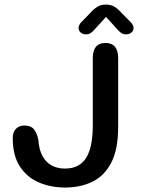

<svg xmlns="http://www.w3.org/2000/svg" viewBox="-20 -806 659 836"><path d="M263.5 10.5Q200.5 10.5 148.5 -12Q96.5 -34.5 66 -82Q35.5 -129.5 35.5 -204.5Q35.5 -231 49.5 -245.2Q63.5 -259.5 86.5 -259.5Q114 -259.5 127.2 -243.8Q140.5 -228 147 -197.5Q149.5 -155.5 164.5 -127.5Q179.5 -99.5 204.5 -85.8Q229.5 -72 263 -72Q303.5 -72 330.2 -91.5Q357 -111 370.5 -152.5Q384 -194 384 -259.5V-552.5Q384 -619 439 -619Q494.5 -619 494.5 -552.5V-252.5Q494.5 -156.5 465 -98.8Q435.5 -41 383.2 -15.2Q331 10.5 263.5 10.5ZM549.5 -709Q561.5 -696 561.5 -684.5Q561.5 -672 552.2 -664.2Q543 -656.5 528.5 -656.5Q515.5 -656.5 506.5 -663.2Q497.5 -670 488.5 -681L441.5 -732.5L394.5 -680.5Q385 -669.5 376.2 -663Q367.5 -656.5 354.5 -656.5Q340 -656.5 331 -664.5Q322 -672.5 322 -685Q322 -690 324.8 -696.2Q327.5 -702.5 333.5 -709L371 -747.5Q388.5 -767 403.8 -776.5Q419 -786 441 -786Q463.5 -786 478.8 -776.5Q494 -767 511.5 -747.5Z"/></svg>

Font: Sono Monospace Medium
Style: Regular
Weight: 500
Designer: Tyler Finck
Foundry: Tyler Finck
Version: Version 2.112